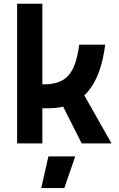

<svg xmlns="http://www.w3.org/2000/svg" viewBox="-20 -752 626 1007"><path d="M151.4 -184.1V-309.6H210Q268.1 -309.6 305.4 -329.8Q342.8 -350.1 364.3 -395.8Q385.7 -441.4 395.5 -517.6H531.7Q510.7 -349.6 437 -266.8Q363.3 -184.1 234.4 -184.1ZM69.8 0V-732.4H202.1V0ZM408.2 0 281.2 -252 399.4 -292 564.9 0ZM196.3 234.4 233.9 68.4H374.5L317.4 234.4Z"/></svg>

Font: Cascadia Mono
Style: Regular
Weight: 400
Monospace: yes
Designer: Aaron Bell
Foundry: Saja Typeworks
Version: Version 2102.003